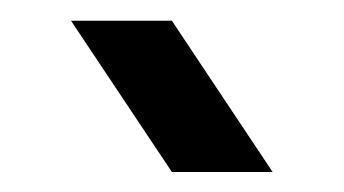

<svg xmlns="http://www.w3.org/2000/svg" viewBox="-20 -899 333 186"><path d="M48.8 -878.9H146.5L244.1 -732.4H146.5Z"/></svg>

Font: BabelStone Runic Ruled
Style: Regular
Weight: 400
Designer: Andrew West
Foundry: BabelStone
Version: Version 7.004 November 9, 2023